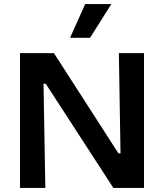

<svg xmlns="http://www.w3.org/2000/svg" viewBox="-20 -920 803 940"><path d="M78 0V-660H244L560 -169H570L562 -660H685V0H535L204 -510H193L202 0ZM421 -735H323L397 -900H525Z"/></svg>

Font: Bricolage Grotesque 12pt SemiBold
Style: Regular
Weight: 600
Designer: Mathieu Triay
Foundry: Atelier Triay
Version: Version 1.001; ttfautohint (v1.8.4.7-5d5b);gftools[0.9.33.de